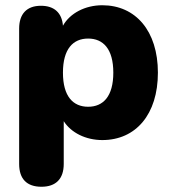

<svg xmlns="http://www.w3.org/2000/svg" viewBox="-20 -523 659 732"><path d="M138 189C193 189 223 159 223 102V-61C251 -17 307 11 370 11C498 11 582 -87 582 -246C582 -405 497 -503 370 -503C305 -503 247 -473 220 -425C216 -474 187 -501 136 -501C82 -501 53 -470 53 -414V102C53 159 82 189 138 189ZM316 -116C259 -116 220 -155 220 -246C220 -337 259 -376 316 -376C373 -376 412 -337 412 -246C412 -155 373 -116 316 -116Z"/></svg>

Font: SN Pro Heavy
Style: Regular
Weight: 800
Designer: Tobias Whetton
Foundry: Supernotes
Version: Version 1.001;Glyphs 3.2 (3249)